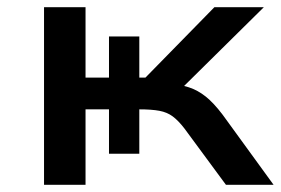

<svg xmlns="http://www.w3.org/2000/svg" viewBox="-20 -512 779 532"><path d="M102 0V-492H217V-297H282V-411H366V-297H383L574 -492H711L464 -248L445 -281Q479 -278 503.5 -270Q528 -262 550 -244.5Q572 -227 597 -194L738 0H606L491 -156Q474 -178 458.5 -189.5Q443 -201 421.5 -205Q400 -209 366 -209H342L366 -232V-86H282V-209H217V0Z"/></svg>

Font: Nunito Sans 10pt Expanded SemiBold
Style: Regular
Weight: 600
Width: 7
Designer: Vernon Adams
Foundry: Vernon Adams
Version: Version 3.101;gftools[0.9.27]